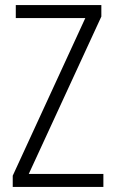

<svg xmlns="http://www.w3.org/2000/svg" viewBox="-20 -734 452 754"><path d="M386 0V-51H93L378 -669V-714H42V-663H315L30 -44V0Z"/></svg>

Font: Noto Sans Gujarati Condensed Light
Style: Regular
Weight: 300
Width: 3
Designer: Jelle Bosma - Monotype Design Team, Universal Thirst
Foundry: Monotype Imaging Inc.
Version: Version 2.106